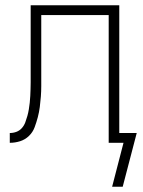

<svg xmlns="http://www.w3.org/2000/svg" viewBox="-20 -540 540 726"><path d="M404 166 447 0H391V-483H136V-254Q136 -234 136 -214.5Q136 -195 134.5 -175Q133 -155 130.5 -135.5Q128 -116 123 -97Q118 -78 111 -59Q104 -40 89.5 -26Q75 -12 56 -6Q37 0 17 0V-37Q30 -37 42 -41.5Q54 -46 62.5 -55.5Q71 -65 75.5 -77Q80 -89 83.5 -101.5Q87 -114 89 -126.5Q91 -139 92.5 -152Q94 -165 94.5 -177.5Q95 -190 95.5 -203Q96 -216 96 -228.5Q96 -241 96 -254V-520H431V-37H497L444 166Z"/></svg>

Font: Iosevka Term Curly Extralight
Style: Regular
Weight: 200
Designer: Belleve Invis
Foundry: Belleve Invis
Version: Version 32.3.0